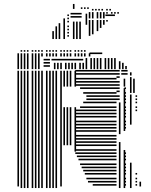

<svg xmlns="http://www.w3.org/2000/svg" viewBox="-20 -949 762 969"><path d="M76 -8H68V-592H76ZM92 0H84V-592H92ZM108 0H100V-592H108ZM124 0H116V-592H124ZM148 0H140V-592H148ZM164 0H156V-592H164ZM180 0H172V-592H180ZM196 0H188V-592H196ZM220 0H212V-592H220ZM236 0H228V-592H236ZM252 0H244V-592H252ZM268 0H260V-592H268ZM292 -8H284V-592H292ZM308 -216H300V-408H308ZM308 -512H300V-592H308ZM324 -216H316V-408H324ZM324 -512H316V-592H324ZM340 -216H332V-408H340ZM340 -512H332V-592H340ZM364 -184H356V-408H364ZM364 -512H356V-592H364ZM568 -12H448V-20H568ZM568 -28H424V-36H568ZM568 -44H416V-52H568ZM568 -68H408V-76H568ZM568 -84H400V-92H568ZM568 -100H392V-108H568ZM568 -116H384V-124H568ZM568 -140H376V-148H568ZM568 -156H368V-164H568ZM568 -172H360V-180H568ZM568 -188H360V-196H568ZM568 -212H360V-220H568ZM568 -228H360V-236H568ZM568 -244H360V-252H568ZM568 -260H360V-268H568ZM568 -284H360V-292H568ZM568 -300H360V-308H568ZM568 -316H360V-324H568ZM568 -332H360V-340H568ZM568 -356H360V-364H568ZM568 -372H360V-380H568ZM568 -388H360V-396H568ZM568 -404H384V-412H568ZM568 -428H400V-436H568ZM568 -444H416V-452H568ZM568 -460H416V-468H568ZM568 -476H400V-484H568ZM568 -500H384V-508H568ZM568 -516H360V-524H568ZM568 -532H360V-540H568ZM568 -548H360V-556H568ZM568 -572H360V-580H568ZM568 -588H360V-596H568ZM588 0H580V-232H588ZM588 -272H580V-432H588ZM584 -444H568V-452H584ZM584 -460H568V-468H584ZM584 -484H568V-492H584ZM584 -500H568V-508H584ZM584 -516H568V-524H584ZM584 -532H568V-540H584ZM584 -556H568V-564H584ZM584 -572H568V-580H584ZM584 -588H568V-596H584ZM612 0H604V-192H612ZM612 -288H604V-504H612ZM616 -12H608V-20H616ZM616 -28H608V-36H616ZM616 -44H608V-52H616ZM616 -68H608V-76H616ZM616 -84H608V-92H616ZM616 -100H608V-108H616ZM616 -116H608V-124H616ZM616 -140H608V-148H616ZM616 -156H608V-164H616ZM616 -172H608V-180H616ZM616 -300H608V-308H616ZM616 -316H608V-324H616ZM616 -332H608V-340H616ZM616 -356H608V-364H616ZM616 -372H608V-380H616ZM616 -388H608V-396H616ZM616 -404H608V-412H616ZM616 -428H608V-436H616ZM616 -444H608V-452H616ZM616 -460H608V-468H616ZM616 -476H608V-484H616ZM616 -500H608V-508H616ZM612 -512H604V-552H612ZM624 -572H592V-580H624ZM624 -588H592V-596H624ZM644 0H636V-128H644ZM644 -320H636V-472H644ZM672 -12H664V-20H672ZM672 -28H664V-36H672ZM672 -44H664V-52H672ZM672 -68H664V-76H672ZM672 -388H664V-396H672ZM672 -404H664V-412H672ZM672 -428H664V-436H672ZM672 -444H664V-452H672ZM672 -460H664V-468H672ZM692 -8H684V-32H692ZM644 -480H636V-560H644ZM660 -480H652V-552H660ZM644 -568H636V-584H644ZM76 -600H68V-664H76ZM92 -600H84V-664H92ZM108 -600H100V-664H108ZM124 -600H116V-664H124ZM148 -600H140V-664H148ZM164 -600H156V-664H164ZM180 -600H172V-664H180ZM232 -612H200V-620H232ZM232 -628H200V-636H232ZM232 -644H200V-652H232ZM260 -600H252V-632H260ZM276 -600H268V-632H276ZM292 -600H284V-632H292ZM316 -600H308V-632H316ZM332 -600H324V-632H332ZM348 -600H340V-632H348ZM364 -600H356V-632H364ZM388 -600H380V-632H388ZM404 -600H396V-632H404ZM400 -644H240V-652H400ZM420 -600H412V-632H420ZM444 -600H436V-632H444ZM460 -600H452V-632H460ZM476 -600H468V-632H476ZM492 -600H484V-632H492ZM516 -600H508V-632H516ZM532 -600H524V-632H532ZM548 -600H540V-632H548ZM564 -600H556V-632H564ZM588 -600H580V-632H588ZM604 -600H596V-632H604ZM620 -600H612V-616H620ZM420 -632H412V-656H420ZM444 -632H436V-656H444ZM460 -632H452V-656H460ZM476 -632H468V-656H476ZM492 -632H484V-656H492ZM516 -632H508V-656H516ZM532 -632H524V-656H532ZM548 -632H540V-656H548ZM564 -632H556V-656H564ZM588 -632H580V-640H588ZM76 -664H68V-680H76ZM92 -664H84V-680H92ZM108 -664H100V-680H108ZM124 -664H116V-680H124ZM148 -664H140V-680H148ZM164 -664H156V-680H164ZM180 -664H172V-680H180ZM196 -664H188V-680H196ZM220 -664H212V-680H220ZM236 -664H228V-680H236ZM252 -664H244V-680H252ZM268 -664H260V-680H268ZM292 -664H284V-680H292ZM308 -664H300V-680H308ZM324 -664H316V-680H324ZM340 -664H332V-680H340ZM364 -664H356V-680H364ZM380 -664H372V-680H380ZM396 -664H388V-680H396ZM412 -664H404V-680H412ZM436 -664H428V-680H436ZM496 -676H432V-684H496ZM92 -688H84V-696H92ZM108 -688H100V-696H108ZM124 -688H116V-696H124ZM148 -688H140V-696H148ZM164 -688H156V-696H164ZM180 -688H172V-696H180ZM196 -688H188V-696H196ZM220 -688H212V-696H220ZM236 -688H228V-696H236ZM252 -688H244V-696H252ZM268 -688H260V-696H268ZM292 -688H284V-696H292ZM308 -688H300V-696H308ZM324 -688H316V-696H324ZM340 -688H332V-696H340ZM364 -688H356V-696H364ZM380 -688H372V-696H380ZM396 -688H388V-696H396ZM412 -688H404V-696H412ZM252 -752H244V-792H252ZM268 -752H260V-816H268ZM284 -752H276V-832H284ZM308 -752H300V-856H308ZM328 -764H320V-772H328ZM328 -780H320V-788H328ZM328 -796H320V-804H328ZM328 -812H320V-820H328ZM328 -836H320V-844H328ZM328 -852H320V-860H328ZM328 -868H320V-876H328ZM356 -752H348V-840H356ZM372 -752H364V-840H372ZM388 -752H380V-840H388ZM392 -860H336V-868H392ZM392 -876H336V-884H392ZM420 -824H412V-880H420ZM436 -768H428V-848H436ZM452 -776H444V-848H452ZM476 -792H468V-848H476ZM492 -808H484V-848H492ZM508 -824H500V-848H508ZM524 -840H516V-848H524ZM436 -856H428V-880H436ZM452 -856H444V-880H452ZM476 -856H468V-880H476ZM492 -856H484V-880H492ZM508 -856H500V-880H508ZM560 -868H512V-876H560ZM436 -880H428V-888H436ZM452 -880H444V-888H452ZM476 -880H468V-888H476ZM492 -880H484V-888H492ZM508 -880H500V-888H508ZM524 -880H516V-888H524ZM548 -880H540V-888H548ZM564 -880H556V-888H564ZM580 -880H572V-888H580ZM452 -896H444V-904H452ZM468 -896H460V-904H468ZM484 -896H476V-904H484ZM500 -896H492V-904H500ZM524 -896H516V-904H524ZM540 -896H532V-904H540ZM356 -904H348V-929H356ZM396 -904H388V-912H396ZM412 -904H404V-912H412ZM428 -904H420V-912H428Z"/></svg>

Font: Rubik Lines
Style: Regular
Weight: 400
Designer: Hubert and Fischer, NaN
Foundry: Hubert and Fischer, NaN
Version: Version 2.201